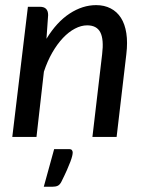

<svg xmlns="http://www.w3.org/2000/svg" viewBox="-20 -535 572 750"><path d="M28 0ZM28 0 89 -508.5H136Q168 -508.5 168 -476L161.5 -383.5Q201.5 -449 252 -482Q302.5 -515 355.5 -515Q387.5 -515 412.2 -502.2Q437 -489.5 452.5 -465.2Q468 -441 473.5 -405.2Q479 -369.5 473.5 -323.5L435.5 0H341L379 -323.5Q386 -381 372 -408.5Q358 -436 320.5 -436Q297 -436 272.8 -423.2Q248.5 -410.5 226 -386.8Q203.5 -363 184.2 -329.5Q165 -296 151.5 -255L122.5 0ZM249.5 47.5Q258.5 47.5 261.2 51.8Q264 56 264 60.5Q264 66 262 74.5Q260 83 255 96.5Q250 110 241.5 129.2Q233 148.5 219.5 175.5Q213.5 187 205.2 190.8Q197 194.5 184 194.5H151L191.5 47.5Z"/></svg>

Font: Lato Medium
Style: Italic
Weight: 500
Italic angle: -7°
Designer: Lukasz Dziedzic
Foundry: tyPoland Lukasz Dziedzic
Version: Version 2.006; 2014-01-15